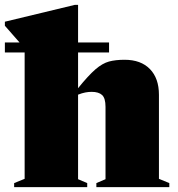

<svg xmlns="http://www.w3.org/2000/svg" viewBox="-39 -767 729 787"><path d="M318.5 0H19V-16.5L62 -34V-552H-19V-593H41L-19 -661.5V-678L267.5 -747H281V-593H408V-552H281V-405.5Q323.5 -458 352.2 -482.8Q381 -507.5 407.8 -514.8Q434.5 -522 471.5 -522Q538.5 -522 575.5 -484Q612.5 -446 612.5 -378.5V-34L655 -16.5V0H356V-16.5L393.5 -32.5V-329Q393.5 -364.5 379.5 -377.5Q365.5 -390.5 336.5 -390.5Q324 -390.5 310.8 -388Q297.5 -385.5 281 -379V-32.5L318.5 -16.5Z"/></svg>

Font: Newsreader Display ExtraBold
Style: Regular
Weight: 800
Designer: Hugues Gentile
Foundry: Production Type
Version: Version 1.001